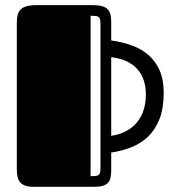

<svg xmlns="http://www.w3.org/2000/svg" viewBox="-20 -721 672 741"><path d="M44.9 -632.8Q44.9 -649.9 47.9 -662.6Q50.8 -675.3 59.1 -683.8Q67.4 -692.4 82 -696.8Q96.7 -701.2 120.1 -701.2H337.9Q360.4 -701.2 374.5 -697Q388.7 -692.9 396.2 -684.6Q403.8 -676.3 406.5 -663.6Q409.2 -650.9 409.2 -633.8V-564.9Q450.7 -559.1 487.5 -546.1Q524.4 -533.2 552 -509.5Q579.6 -485.8 595.7 -450Q611.8 -414.1 611.8 -362.8Q611.8 -302.7 595.5 -261.5Q579.1 -220.2 551.3 -193.6Q523.4 -167 486.6 -152.6Q449.7 -138.2 409.2 -132.3V-64.9Q409.2 -48.3 406.7 -36.1Q404.3 -23.9 397 -15.9Q389.6 -7.8 376.7 -3.9Q363.8 0 343.3 0H109.9Q90.3 0 77.9 -4.4Q65.4 -8.8 58.1 -17.1Q50.8 -25.4 47.9 -38.1Q44.9 -50.8 44.9 -67.9ZM543 -356Q543 -385.3 535.2 -409.7Q527.3 -434.1 511.2 -452.9Q495.1 -471.7 469.7 -483.9Q444.3 -496.1 409.2 -500.5V-196.8Q444.3 -202.1 469.7 -216.6Q495.1 -231 511.2 -252Q527.3 -272.9 535.2 -299.6Q543 -326.2 543 -356ZM367.7 -628.9Q367.7 -639.6 366.2 -646Q364.7 -652.3 360.4 -655.5Q356 -658.7 348.6 -659.4Q341.3 -660.2 329.6 -660.2V-41Q341.3 -41 348.6 -41.7Q356 -42.5 360.4 -45.7Q364.7 -48.8 366.2 -54.9Q367.7 -61 367.7 -72.3Z"/></svg>

Font: Fascinate Inline
Style: Regular
Weight: 900
Designer: Astigmatic (AOETI)
Foundry: Astigmatic (AOETI)
Version: Version 1.000